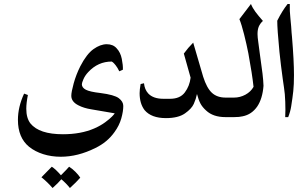

<svg xmlns="http://www.w3.org/2000/svg" viewBox="-20 -588 1537 964"><path d="M599 -56Q599 -29 589 6.5Q579 42 555 75Q519 126 459 155Q371 199 285 199Q238 199 197 186Q156 173 126 149Q70 103 70 14Q70 -51 101 -118L120 -111Q112 -71 112 -42Q112 5 133 32Q177 86 296 86Q386 86 453 57Q485 43 508 26Q531 9 542.5 -3Q554 -15 556 -19L439 -39Q401 -45 374 -59Q338 -77 338 -107Q338 -126 350 -169.5Q362 -213 383 -255Q415 -317 449.5 -341.5Q484 -366 516 -366Q548 -366 566 -345Q585 -325 591.5 -292.5Q598 -260 597 -238L579 -230Q569 -250 560.5 -260.5Q552 -271 547 -275Q542 -279 541 -279Q472 -279 423 -226Q407 -209 399 -190.5Q391 -172 391 -165Q391 -148 411 -137.5Q431 -127 484 -121Q554 -112 576.5 -95Q599 -78 599 -56ZM383 304Q364 326 331 356Q312 332 288 312Q272 331 244 356Q218 326 188 302Q226 264 240 249Q259 261 286 292Q316 262 327 249Q343 259 358.5 274.5Q374 290 383 304Z M1000 -203Q1018 -146 1044 -122Q1070 -98 1113 -98H1144V0H1112Q1050 0 1015 -33Q996 -50 986.5 -68Q977 -86 969 -116Q964 -91 953 -66.5Q942 -42 908.5 -18.5Q875 5 813 5Q740 5 706 -35Q681 -68 681 -120Q681 -138 686 -166L703 -170Q706 -139 724 -119Q749 -92 800 -92H834Q884 -92 908 -124Q932 -156 937 -198L903 -319Q924 -348 950 -374Z M1273 -417 1274 -399 1277 -375Q1283 -328 1284 -322Q1294 -252 1298 -218.5Q1302 -185 1303 -157Q1298 -93 1272 -54Q1244 -13 1198 -4Q1182 0 1156 0H1124Q1103 0 1089 -13Q1075 -26 1075 -48Q1075 -68 1087.5 -83Q1100 -98 1124 -98H1155Q1185 -98 1212 -112.5Q1239 -127 1253 -152Q1246 -217 1227 -320Q1218 -366 1205.5 -415.5Q1193 -465 1182 -492L1240 -568Q1248 -548 1262.5 -528.5Q1277 -509 1300 -483Q1286 -470 1279.5 -455Q1273 -440 1273 -417Z M1424 -568H1435Q1434 -532 1438 -497Q1442 -462 1442 -454L1444 -424L1446 -403Q1456 -283 1456 -211Q1456 -163 1452.5 -130.5Q1449 -98 1442 -54Q1438 -28 1427 0H1412Q1413 -10 1413 -36Q1413 -78 1410 -115Q1407 -143 1400 -189Q1390 -261 1383 -328Q1372 -442 1372 -484Q1397 -534 1424 -568Z"/></svg>

Font: Mirza
Style: Regular
Weight: 400
Designer: Arabic design by Kourosh Beigpour, Latin design by Eduardo Tunni, engineering by Lasse Fister
Version: Version 1.0010g